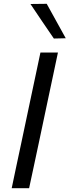

<svg xmlns="http://www.w3.org/2000/svg" viewBox="-20 -989 366 1009"><path d="M41.5 0Q54 -59.5 65.5 -114.2Q77 -169 91.5 -236L141.5 -472.5Q156 -541 168 -597.2Q180 -653.5 192.5 -713H284.5Q272 -653.5 260 -597.2Q248 -541 233.5 -472.5L183.5 -236Q169 -169 157.5 -114.2Q146 -59.5 133 0ZM263 -786.5Q232.5 -831 201.8 -876.2Q171 -921.5 140 -968L225.5 -969Q250.5 -924 275.5 -878.5Q300.5 -833 325.5 -788Z"/></svg>

Font: Commissioner
Style: Italic
Weight: 400
Italic angle: -12°
Designer: Kostas Bartsokas
Foundry: Kostas Bartsokas
Version: Version 1.000; ttfautohint (v1.8.3)